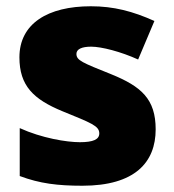

<svg xmlns="http://www.w3.org/2000/svg" viewBox="-20 -676 557 613"><path d="M477 -263C477 -360 431 -400 335 -439C243 -476 224 -483 224 -504C224 -519 241 -527 271 -527C304 -527 366 -511 421 -486L473 -609C404 -640 343 -656 270 -656C133 -656 42 -601 42 -493C42 -402 87 -359 179 -321C272 -283 297 -274 297 -250C297 -231 278 -222 235 -222C193 -222 113 -235 43 -267V-114C107 -90 164 -83 243 -83C411 -83 477 -158 477 -263Z"/></svg>

Font: Noto Sans Telugu UI Black
Style: Regular
Weight: 900
Designer: Jelle Bosma - Monotype Design Team
Foundry: Monotype Imaging Inc.
Version: Version 2.005